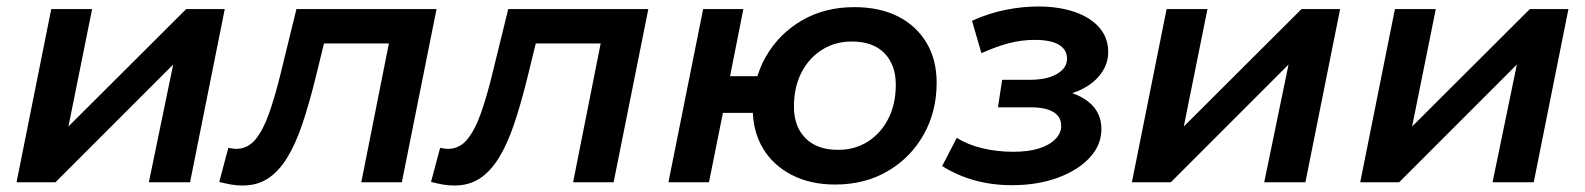

<svg xmlns="http://www.w3.org/2000/svg" viewBox="-20 -562 4887 592"><path d="M31 0 138 -534H264L191 -172L554 -534H673L566 0H439L514 -363L151 0Z M656 -1 684 -106Q691 -105 697 -104Q703 -103 708 -103Q744 -103 768 -132.5Q792 -162 810 -213.5Q828 -265 844 -330L894 -534H1326L1219 0H1094L1186 -463L1210 -428H955L988 -465L953 -322Q933 -241 912 -179Q891 -117 865 -75Q839 -33 806 -11.5Q773 10 728 10Q709 10 692.5 7Q676 4 656 -1Z M1309 -1 1337 -106Q1344 -105 1350 -104Q1356 -103 1361 -103Q1397 -103 1421 -132.5Q1445 -162 1463 -213.5Q1481 -265 1497 -330L1547 -534H1979L1872 0H1747L1839 -463L1863 -428H1608L1641 -465L1606 -322Q1586 -241 1565 -179Q1544 -117 1518 -75Q1492 -33 1459 -11.5Q1426 10 1381 10Q1362 10 1345.5 7Q1329 4 1309 -1Z M2041 0 2148 -534H2272L2231 -327H2390L2368 -214H2209L2166 0ZM2555 7Q2479 7 2421.5 -22.5Q2364 -52 2332.5 -104.5Q2301 -157 2301 -227Q2301 -317 2341.5 -387.5Q2382 -458 2452.5 -499Q2523 -540 2614 -540Q2692 -540 2748.5 -511.5Q2805 -483 2836.5 -430.5Q2868 -378 2868 -307Q2868 -218 2828 -147Q2788 -76 2717.5 -34.5Q2647 7 2555 7ZM2564 -100Q2616 -100 2656 -125.5Q2696 -151 2719 -196Q2742 -241 2742 -301Q2742 -362 2707 -398Q2672 -434 2606 -434Q2555 -434 2514.5 -408.5Q2474 -383 2451 -338Q2428 -293 2428 -233Q2428 -172 2463.5 -136Q2499 -100 2564 -100Z M3100 9Q2979 9 2885 -50L2930 -137Q2963 -116 3008.5 -105Q3054 -94 3104 -94Q3150 -94 3182.5 -104Q3215 -114 3233.5 -132.5Q3252 -151 3252 -174Q3252 -202 3228 -216.5Q3204 -231 3160 -231H3057L3070 -316H3156Q3208 -316 3239 -334Q3270 -352 3270 -381Q3270 -409 3245 -424Q3220 -439 3170 -439Q3130 -439 3091.5 -429Q3053 -419 3006 -398L2977 -498Q3028 -521 3080 -531.5Q3132 -542 3181 -542Q3245 -542 3294 -525Q3343 -508 3370 -476.5Q3397 -445 3397 -402Q3397 -366 3375.5 -336Q3354 -306 3316 -287Q3278 -268 3227 -263L3224 -287Q3294 -281 3335 -249Q3376 -217 3376 -164Q3376 -115 3340 -76Q3304 -37 3241.5 -14Q3179 9 3100 9Z M3470 0 3577 -534H3703L3630 -172L3993 -534H4112L4005 0H3878L3953 -363L3590 0Z M4174 0 4281 -534H4407L4334 -172L4697 -534H4816L4709 0H4582L4657 -363L4294 0Z"/></svg>

Font: MOST Montserrat SemiBold
Style: Italic
Weight: 600
Italic angle: -11.3°
Designer: Julieta Ulanovsky
Foundry: Julieta Ulanovsky
Version: Version 8.000;March 11, 2024;FontCreator 15.0.0.2926 64-bit